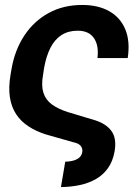

<svg xmlns="http://www.w3.org/2000/svg" viewBox="-20 -573 566 786"><path d="M229.5 192.9 247.1 88.9Q276.9 88.4 295.4 78.6Q314 68.8 316.9 49.3Q318.8 34.7 310.3 24.2Q301.8 13.7 280.3 9.3L167 -22.9Q127.4 -35.6 96.7 -55.7Q65.9 -75.7 46.4 -105Q26.9 -134.3 20.5 -174.6Q14.2 -214.8 23.4 -268.6L27.8 -293.9Q41.5 -370.1 80.3 -428.5Q119.1 -486.8 179.2 -519.8Q239.3 -552.7 316.9 -552.7Q381.8 -552.7 427.2 -527.1Q472.7 -501.5 492.9 -452.9Q513.2 -404.3 502.9 -335.4H378.9Q385.3 -386.7 364.5 -417Q343.8 -447.3 297.9 -447.3Q259.3 -447.3 231.7 -429.4Q204.1 -411.6 186.8 -377.9Q169.4 -344.2 160.6 -295.4L156.2 -266.1Q148.4 -222.7 157.7 -193.4Q167 -164.1 192.4 -145.5Q217.8 -127 257.3 -114.3L371.1 -80.1Q416 -65.4 437 -35.6Q458 -5.9 449.2 46.4Q441.9 87.4 422.1 115.2Q402.3 143.1 372.8 159.9Q343.3 176.8 306.6 184.6Q270 192.4 229.5 192.9Z"/></svg>

Font: Inter Tight SemiBold
Style: Italic
Weight: 600
Italic angle: -9.39999°
Designer: Rasmus Andersson
Foundry: rsms
Version: Version 3.004